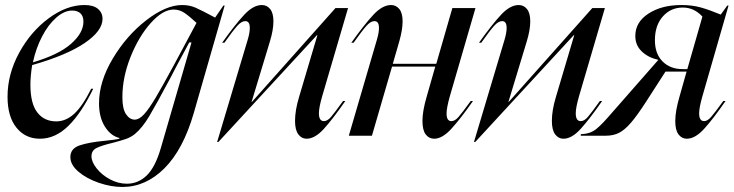

<svg xmlns="http://www.w3.org/2000/svg" viewBox="-20 -540 2919 764"><path d="M316 -520Q352 -520 370 -504.5Q388 -489 388 -465Q388 -417 316.5 -368.5Q245 -320 108 -281Q101 -237 101 -203Q101 -128 128.5 -92.5Q156 -57 204 -57Q242 -57 275 -87Q308 -117 343 -187H351Q304 -90 252 -39Q200 12 139 12Q81 12 45.5 -32Q10 -76 10 -155Q10 -245 56 -329.5Q102 -414 173.5 -467Q245 -520 316 -520ZM312 -454Q312 -476 300 -487Q288 -498 267 -498Q236 -498 204 -470Q172 -442 147.5 -395Q123 -348 111 -292Q213 -322 262.5 -365.5Q312 -409 312 -454Z M485 191Q530 191 564 158Q598 125 620 49L742 -371H733L683 -278L657 -228Q601 -123 573.5 -77Q546 -31 517 -7Q501 6 481 13Q461 20 426 29Q384 39 364 49Q344 59 344 82Q344 104 364.5 130Q385 156 417.5 173.5Q450 191 485 191ZM399 20Q440 16 455 12V9Q421 1 397.5 -36Q374 -73 374 -129Q374 -215 428.5 -306.5Q483 -398 561.5 -459Q640 -520 705 -520Q734 -520 758 -509.5Q782 -499 836 -470L869 -518H874L751 -90Q709 55 634.5 129.5Q560 204 467 204Q422 204 373.5 187.5Q325 171 292.5 143.5Q260 116 260 85Q260 51 297 38.5Q334 26 399 20ZM516 -64Q534 -64 553.5 -85.5Q573 -107 599.5 -151.5Q626 -196 673 -283L762 -449Q733 -476 713.5 -489Q694 -502 671 -502Q628 -502 580 -448.5Q532 -395 499.5 -313.5Q467 -232 467 -153Q467 -107 481.5 -85.5Q496 -64 516 -64Z M1022 -520Q1042 -520 1055 -504Q1068 -488 1068 -455Q1068 -421 1054 -375L981 -134H982L1315 -508H1365L1262 -157Q1249 -112 1249 -89Q1249 -58 1269 -58Q1283 -58 1297.5 -75Q1312 -92 1345 -138H1354Q1304 -66 1268.5 -27Q1233 12 1200 12Q1180 12 1167 -5.5Q1154 -23 1154 -59Q1154 -101 1170 -154L1243 -400H1241L849 25H844L966 -383Q974 -410 974 -429Q974 -456 956 -456Q941 -456 924 -437Q907 -418 873 -370H864Q916 -443 952 -481.5Q988 -520 1022 -520Z M1488 -429Q1488 -456 1470 -456Q1455 -456 1438 -437Q1421 -418 1387 -370H1378Q1430 -443 1466 -481.5Q1502 -520 1536 -520Q1556 -520 1569 -504Q1582 -488 1582 -455Q1582 -422 1569 -376L1543 -286H1716L1780 -508H1872L1770 -157Q1757 -111 1757 -88Q1757 -58 1776 -58Q1790 -58 1804.5 -74.5Q1819 -91 1853 -138H1862Q1813 -68 1776.5 -28Q1740 12 1708 12Q1687 12 1674 -5Q1661 -22 1661 -59Q1661 -98 1678 -156L1712 -275H1540L1460 0H1368L1480 -383Q1488 -410 1488 -429Z M2044 -520Q2064 -520 2077 -504Q2090 -488 2090 -455Q2090 -421 2076 -375L2003 -134H2004L2337 -508H2387L2284 -157Q2271 -112 2271 -89Q2271 -58 2291 -58Q2305 -58 2319.5 -75Q2334 -92 2367 -138H2376Q2326 -66 2290.5 -27Q2255 12 2222 12Q2202 12 2189 -5.5Q2176 -23 2176 -59Q2176 -101 2192 -154L2265 -400H2263L1871 25H1866L1988 -383Q1996 -410 1996 -429Q1996 -456 1978 -456Q1963 -456 1946 -437Q1929 -418 1895 -370H1886Q1938 -443 1974 -481.5Q2010 -520 2044 -520Z M2399 -73 2599 -301V-302Q2559 -311 2533.5 -335.5Q2508 -360 2508 -397Q2508 -452 2560.5 -486Q2613 -520 2691 -520Q2734 -520 2768 -510.5Q2802 -501 2848 -482L2874 -518H2879L2775 -157Q2762 -112 2762 -89Q2762 -58 2782 -58Q2795 -58 2809.5 -74.5Q2824 -91 2858 -138H2867Q2818 -67 2782 -27.5Q2746 12 2713 12Q2693 12 2680 -5Q2667 -22 2667 -58Q2667 -98 2684 -156L2712 -255H2628L2552 -137Q2516 -81 2491 -52Q2466 -23 2443.5 -11.5Q2421 0 2391 0H2291V-6Q2322 -7 2342.5 -19.5Q2363 -32 2399 -73ZM2696 -265H2715L2775 -474Q2742 -510 2697 -510Q2649 -510 2617.5 -474.5Q2586 -439 2586 -380Q2586 -326 2616.5 -295.5Q2647 -265 2696 -265Z"/></svg>

Font: Nyght Serif Italic
Style: Regular
Weight: 400
Italic angle: -16°
Designer: Maksym Kobuzan
Version: Version 0.410